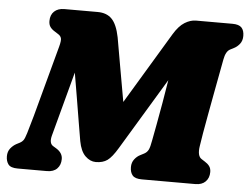

<svg xmlns="http://www.w3.org/2000/svg" viewBox="-50 -763 1072 825"><g transform="rotate(5 485.5 -350.0)"><path d="M240 -57Q240 -31.5 224.8 -15.8Q209.5 0 181 0H55Q24.5 0 14.2 -13.8Q4 -27.5 4 -48.5Q4 -69 15 -82.8Q26 -96.5 40 -104L55.5 -112Q64 -116.5 69.5 -124Q75 -131.5 82.2 -155Q89.5 -178.5 104 -230.5L186.5 -536.5Q194 -564 191 -574.2Q188 -584.5 177 -591L163 -600Q149.5 -608 142.5 -618Q135.5 -628 135.5 -643.5Q135.5 -670 151.5 -685Q167.5 -700 195 -700H338.5Q378 -700 400.2 -677Q422.5 -654 433.5 -599.5Q442.5 -550 455.2 -475.8Q468 -401.5 482 -324.5L667.5 -633Q689.5 -669.5 714.2 -684.8Q739 -700 762.5 -700H920Q948 -700 959.5 -687.8Q971 -675.5 971 -652Q971 -631 960 -617.2Q949 -603.5 935.5 -597L919 -588.5Q901 -579 894.5 -543.5Q890.5 -522 883.2 -483.2Q876 -444.5 867.2 -397.8Q858.5 -351 850 -304.8Q841.5 -258.5 835 -221.2Q828.5 -184 826 -165Q819 -121 839 -109L853 -100Q865.5 -92.5 873 -82.5Q880.5 -72.5 880.5 -57Q880.5 -31.5 865 -15.8Q849.5 0 821 0H590.5Q561 0 550 -13Q539 -26 539 -48.5Q539 -68.5 549.8 -82.5Q560.5 -96.5 575 -103.5L590.5 -111.5Q603 -118 609 -130Q615 -142 620 -171.5Q625 -197 633 -240.5Q641 -284 650 -335Q659 -386 666.5 -434.5L480.5 -126Q456 -85 436.5 -71Q417 -57 386.5 -57Q362 -57 341.2 -77.2Q320.5 -97.5 312.5 -140.5Q307 -171 299.2 -219Q291.5 -267 282 -322.8Q272.5 -378.5 263.5 -432L189 -154Q180 -120 198.5 -109L212.5 -100.5Q240 -83.5 240 -57Z"/></g></svg>

Font: Fraunces 72pt S100 Black
Style: Italic
Weight: 900
Italic angle: -16°
Version: Version 1.000; ttfautohint (v1.8.3)